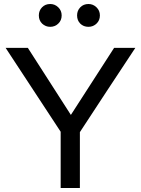

<svg xmlns="http://www.w3.org/2000/svg" viewBox="-20 -939 703 959"><path d="M283 0V-281Q214 -387 145.5 -490.5Q77 -594 8 -700H119Q173 -615 226.5 -532.5Q280 -450 334 -365Q388 -450 442 -532.5Q496 -615 550 -700H656Q586 -594 517 -489.5Q448 -385 379 -279V0ZM231 -805Q207 -805 190.5 -821Q174 -837 174 -862Q174 -886 190 -902.5Q206 -919 231 -919Q254 -919 271 -902.5Q288 -886 288 -862Q288 -837 271 -821Q254 -805 231 -805ZM422 -805Q397 -805 381 -821Q365 -837 365 -862Q365 -886 381 -902.5Q397 -919 422 -919Q445 -919 462 -902.5Q479 -886 479 -862Q479 -837 462 -821Q445 -805 422 -805Z"/></svg>

Font: Rosa Sans
Style: Regular
Weight: 400
Designer: Pentagram / MCKL
Foundry: Pentagram / MCKL
Version: Version 1.005;September 16, 2019;FontCreator 11.5.0.2425 64-